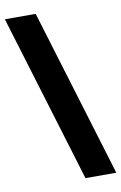

<svg xmlns="http://www.w3.org/2000/svg" viewBox="-104 -768 573 908"><g transform="rotate(-10 182.5 -314.0)"><path d="M379 89H231L-14 -717H134Z"/></g></svg>

Font: Bricolage Grotesque 96pt ExtraBold ExtraBold
Style: Regular
Weight: 800
Version: Version 1.001;gftools[0.9.33.dev8+g029e19f]